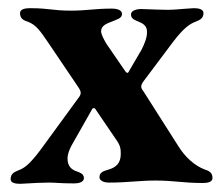

<svg xmlns="http://www.w3.org/2000/svg" viewBox="-20 -445 545 469"><path d="M30 4C65 2 81 1 100 1C117 1 127 3 161 3C170 3 185 1 185 -10C185 -21 174 -24 163 -28C150 -34 145 -44 145 -58C145 -72 154 -89 159 -97L206 -180C207 -181 211 -181 212 -180L263 -105C274 -90 275 -82 275 -69C275 -45 262 -36 246 -31C232 -27 223 -24 223 -12C223 -5 231 1 247 1C292 1 320 -4 360 -4C405 -4 427 2 475 2C484 2 499 1 499 -10C499 -22 493 -27 480 -31C456 -40 432 -61 415 -89L331 -221C324 -230 322 -235 331 -247L403 -343C429 -377 444 -387 458 -392C471 -397 477 -402 477 -413C477 -424 462 -425 453 -425C418 -423 409 -421 389 -421C372 -421 357 -422 324 -423C316 -423 300 -420 300 -410C300 -398 310 -396 321 -391C333 -386 339 -379 339 -368C340 -355 333 -338 326 -324L295 -271C294 -268 292 -267 291 -267C289 -267 288 -269 286 -271L240 -338C233 -350 227 -361 227 -369C227 -383 242 -388 255 -393C266 -398 278 -400 278 -411C278 -422 262 -424 254 -424C210 -424 193 -419 153 -419C108 -419 101 -425 53 -425C45 -425 29 -424 29 -413C29 -401 35 -396 48 -392C69 -384 79 -368 97 -342L172 -231C179 -220 179 -215 171 -205L79 -79C52 -43 39 -34 25 -29C12 -24 6 -19 6 -7C6 3 21 4 30 4Z"/></svg>

Font: EB Garamond
Style: Bold
Weight: 700
Designer: Georg Duffner and Octavio Pardo
Foundry: Georg Duffner
Version: Version 1.000;PS 001.000;hotconv 1.0.88;makeotf.lib2.5.64775